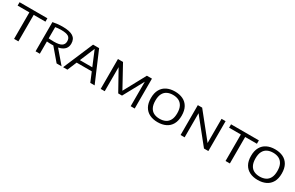

<svg xmlns="http://www.w3.org/2000/svg" viewBox="186 -1952 5085 3311"><g transform="rotate(30 2728.0 -297.0)"><path d="M244.5 0V-527.5H10.5V-595H564.5V-527.5H330.5V0Z M672.5 0V-581.5Q713 -589.5 763.5 -595.5Q814 -601.5 868 -601.5Q1006.5 -601.5 1073.8 -558.8Q1141 -516 1141 -421.5Q1141 -361.5 1109.2 -321.2Q1077.5 -281 1014.8 -260.5Q952 -240 860 -240Q831.5 -240 807.5 -241Q783.5 -242 757 -244.5V0ZM1091.5 0 853 -280.5H950L1190.5 0ZM863 -301.5Q968 -301.5 1014 -331Q1060 -360.5 1060 -420Q1060 -487 1015.8 -513.5Q971.5 -540 874 -540Q838 -540 810.8 -537.2Q783.5 -534.5 757 -530V-306Q786.5 -304 807.8 -302.8Q829 -301.5 863 -301.5Z M1221 0 1474 -595H1594.5L1848.5 0H1762L1528 -561H1540.5L1306.5 0ZM1366.5 -185 1388 -250H1681L1701.5 -185Z M1969.5 0V-595H2070.5L2318 -144H2301L2545.5 -595H2646.5V0H2566.5V-527H2588L2345.5 -83.5H2270L2023 -527H2049.5V0Z M3104 7.5Q3012 7.5 2943.2 -26Q2874.5 -59.5 2836.2 -127Q2798 -194.5 2798 -297Q2798 -399.5 2836.5 -467.5Q2875 -535.5 2944 -569Q3013 -602.5 3104 -602.5Q3196.5 -602.5 3265.5 -569Q3334.5 -535.5 3372.5 -467.5Q3410.5 -399.5 3410.5 -297Q3410.5 -195 3372.2 -127.2Q3334 -59.5 3264.8 -26Q3195.5 7.5 3104 7.5ZM3104 -60.5Q3170 -60.5 3219.2 -84.8Q3268.5 -109 3295.8 -161Q3323 -213 3323 -295.5Q3323 -380 3295.5 -432.8Q3268 -485.5 3219 -510Q3170 -534.5 3104 -534.5Q3038.5 -534.5 2989.5 -510.2Q2940.5 -486 2913.5 -434Q2886.5 -382 2886.5 -299.5Q2886.5 -215 2913.2 -162.2Q2940 -109.5 2989 -85Q3038 -60.5 3104 -60.5Z M3560 0V-595H3646.5L4048.5 -93H4032.5V-595H4113V0H4026L3623.5 -502H3640.5V0Z M4455.5 0V-527.5H4221.5V-595H4775.5V-527.5H4541.5V0Z M5097.5 7.5Q5005.5 7.5 4936.8 -26Q4868 -59.5 4829.8 -127Q4791.5 -194.5 4791.5 -297Q4791.5 -399.5 4830 -467.5Q4868.5 -535.5 4937.5 -569Q5006.5 -602.5 5097.5 -602.5Q5190 -602.5 5259 -569Q5328 -535.5 5366 -467.5Q5404 -399.5 5404 -297Q5404 -195 5365.8 -127.2Q5327.5 -59.5 5258.2 -26Q5189 7.5 5097.5 7.5ZM5097.5 -60.5Q5163.5 -60.5 5212.8 -84.8Q5262 -109 5289.2 -161Q5316.5 -213 5316.5 -295.5Q5316.5 -380 5289 -432.8Q5261.5 -485.5 5212.5 -510Q5163.5 -534.5 5097.5 -534.5Q5032 -534.5 4983 -510.2Q4934 -486 4907 -434Q4880 -382 4880 -299.5Q4880 -215 4906.8 -162.2Q4933.5 -109.5 4982.5 -85Q5031.5 -60.5 5097.5 -60.5Z"/></g></svg>

Font: Encode Sans SC Expanded
Style: Regular
Weight: 400
Width: 7
Designer: Multiple Designers
Foundry: Impallari Type
Version: Version 3.002